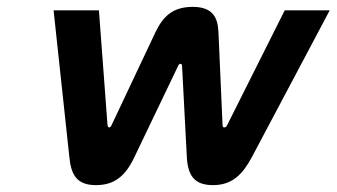

<svg xmlns="http://www.w3.org/2000/svg" viewBox="-20 -530 980 559"><path d="M371 -72 499 -339C502 -346 509 -346 510 -339L524 -72C527 -20 545 9 600 9C656 9 686 -22 713 -72L940 -500H809L641 -165C639 -160 635 -159 633 -159C630 -159 629 -160 628 -165L616 -437C614 -476 602 -510 541 -510C481 -510 454 -480 433 -437L305 -166C303 -161 300 -159 298 -159C296 -159 293 -161 293 -166L268 -500H136L182 -72C187 -22 203 9 259 9C311 9 344 -15 371 -72Z"/></svg>

Font: LT Wave Text Bold Italic
Style: Regular
Weight: 700
Designer: Daniel Lyons
Version: Version 2.5 (Glyphs App)